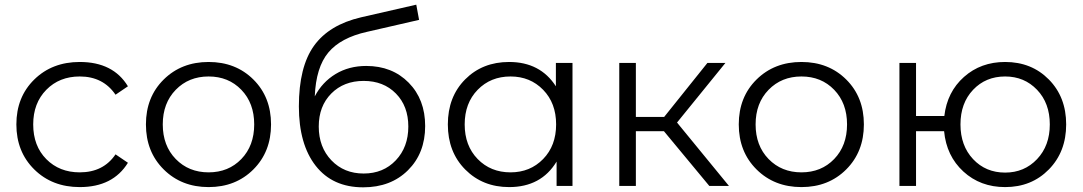

<svg xmlns="http://www.w3.org/2000/svg" viewBox="-20 -795 4630 821"><path d="M321 5Q203 5 126.5 -70.5Q50 -146 50 -263Q50 -380 126.5 -455Q203 -530 321 -530Q464 -530 527 -426L474 -390Q421 -468 321 -468Q234 -468 178 -411Q122 -354 122 -263Q122 -171 178 -114.5Q234 -58 321 -58Q422 -58 474 -135L527 -99Q463 5 321 5Z M1063.5 -70.5Q988 5 872 5Q756 5 680 -70.5Q604 -146 604 -263Q604 -380 680 -455Q756 -530 872 -530Q988 -530 1063.5 -455Q1139 -380 1139 -263Q1139 -146 1063.5 -70.5ZM731.5 -115Q787 -58 872 -58Q957 -58 1012 -115Q1067 -172 1067 -263Q1067 -354 1012 -411Q957 -468 872 -468Q787 -468 731.5 -411Q676 -354 676 -263Q676 -172 731.5 -115Z M1546 -513Q1657 -513 1727.5 -441.5Q1798 -370 1798 -256Q1798 -140 1724.5 -67Q1651 6 1533 6Q1402 6 1330 -86Q1258 -178 1258 -340Q1258 -509 1322.5 -599Q1387 -689 1524 -721L1760 -775L1772 -710L1550 -659Q1437 -634 1384 -570.5Q1331 -507 1326 -383Q1358 -444 1415 -478.5Q1472 -513 1546 -513ZM1726 -254Q1726 -341 1673 -395Q1620 -449 1535 -449Q1450 -449 1396.5 -395Q1343 -341 1343 -254Q1343 -166 1397 -109.5Q1451 -53 1535 -53Q1619 -53 1672.5 -109.5Q1726 -166 1726 -254Z M2357 -526H2428V0H2360V-104Q2294 5 2157 5Q2044 5 1969.5 -70Q1895 -145 1895 -263Q1895 -381 1969 -455.5Q2043 -530 2157 -530Q2290 -530 2357 -426ZM2163 -58Q2247 -58 2302.5 -115Q2358 -172 2358 -263Q2358 -354 2302.5 -411Q2247 -468 2163 -468Q2078 -468 2022.5 -411Q1967 -354 1967 -263Q1967 -172 2022.5 -115Q2078 -58 2163 -58Z M3013 0 2819 -234H2699V0H2628V-526H2699V-295H2820L3005 -526H3082L2875 -271L3097 0Z M3598.5 -70.5Q3523 5 3407 5Q3291 5 3215 -70.5Q3139 -146 3139 -263Q3139 -380 3215 -455Q3291 -530 3407 -530Q3523 -530 3598.5 -455Q3674 -380 3674 -263Q3674 -146 3598.5 -70.5ZM3266.5 -115Q3322 -58 3407 -58Q3492 -58 3547 -115Q3602 -172 3602 -263Q3602 -354 3547 -411Q3492 -468 3407 -468Q3322 -468 3266.5 -411Q3211 -354 3211 -263Q3211 -172 3266.5 -115Z M4278 -530Q4391 -530 4465 -455Q4539 -380 4539 -263Q4539 -146 4465 -70.5Q4391 5 4278 5Q4172 5 4099.5 -61.5Q4027 -128 4017 -234H3897V0H3826V-526H3897V-299H4018Q4030 -402 4102 -466Q4174 -530 4278 -530ZM4278 -57Q4360 -57 4414.5 -114.5Q4469 -172 4469 -263Q4469 -354 4414.5 -411Q4360 -468 4278 -468Q4195 -468 4141 -411Q4087 -354 4087 -263Q4087 -172 4141 -114.5Q4195 -57 4278 -57Z"/></svg>

Font: Montserrat Alternates
Style: Regular
Weight: 400
Designer: Julieta Ulanovsky
Foundry: Julieta Ulanovsky
Version: Version 7.200;PS 007.200;hotconv 1.0.88;makeotf.lib2.5.64775